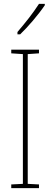

<svg xmlns="http://www.w3.org/2000/svg" viewBox="-20 -970 259 990"><path d="M211 -943V-950H181C147 -898 115 -858 70 -805V-793H84C123 -830 178 -894 211 -943ZM181 0V-19L123 -22V-691L181 -695V-714H38V-695L98 -691V-22L38 -19V0Z"/></svg>

Font: Noto Sans Oriya ExtCond Thin
Style: Regular
Weight: 100
Width: 2
Designer: Amélie Bonet and Sol Matas
Foundry: Google LLC
Version: Version 2.006